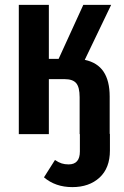

<svg xmlns="http://www.w3.org/2000/svg" viewBox="-20 -549 507 786"><path d="M429 -1H430V67Q430 139 387.5 178Q345 217 276 217Q207 217 160 177L205 106Q220 116 232.5 120Q245 124 261 124Q307 124 307 71V0H306V-151Q306 -192 292 -208.5Q278 -225 245 -225H180V0H57V-529H180V-308H220L321 -529H435L327 -304Q379 -293 404 -255.5Q429 -218 429 -154Z"/></svg>

Font: Fira Sans Extra Condensed Medium
Style: Regular
Weight: 500
Width: 1
Designer: Carrois Corporate & Edenspiekermann AG
Foundry: Carrois Corporate GbR & Edenspiekermann AG
Version: Version 4.203